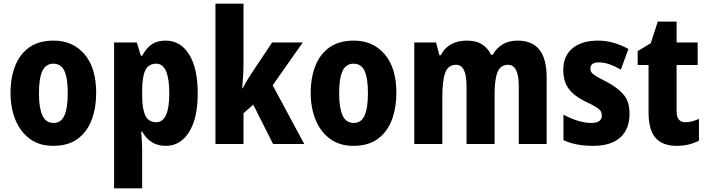

<svg xmlns="http://www.w3.org/2000/svg" viewBox="-20 -780 3828 1040"><path d="M501 -276Q501 -197 477 -132Q453 -67 401.5 -28.5Q350 10 268 10Q193 10 141.5 -28Q90 -66 63.5 -131Q37 -196 37 -276Q37 -360 62.5 -424Q88 -488 139.5 -524Q191 -560 271 -560Q374 -560 437.5 -486.5Q501 -413 501 -276ZM191 -275Q191 -196 209.5 -155Q228 -114 270 -114Q311 -114 329 -154.5Q347 -195 347 -276Q347 -356 329 -395.5Q311 -435 269 -435Q228 -435 209.5 -395.5Q191 -356 191 -275Z M877 -560Q958 -560 1004.5 -485Q1051 -410 1051 -274Q1051 -139 1004 -64.5Q957 10 878 10Q834 10 802.5 -10Q771 -30 750 -67H745Q747 -38 748.5 -14Q750 10 750 28V240H598V-550H721L743 -478H750Q775 -523 804.5 -541.5Q834 -560 877 -560ZM826 -435Q785 -435 767.5 -400Q750 -365 750 -289V-264Q750 -190 767.5 -154Q785 -118 826 -118Q897 -118 897 -274Q897 -435 826 -435Z M1299 -441Q1299 -406 1297 -371Q1295 -336 1292 -302H1295Q1306 -324 1318.5 -345Q1331 -366 1342 -382L1454 -550H1620L1457 -318L1628 0H1459L1352 -213L1299 -167V0H1147V-760H1299Z M2127 -276Q2127 -197 2103 -132Q2079 -67 2027.5 -28.5Q1976 10 1894 10Q1819 10 1767.5 -28Q1716 -66 1689.5 -131Q1663 -196 1663 -276Q1663 -360 1688.5 -424Q1714 -488 1765.5 -524Q1817 -560 1897 -560Q2000 -560 2063.5 -486.5Q2127 -413 2127 -276ZM1817 -275Q1817 -196 1835.5 -155Q1854 -114 1896 -114Q1937 -114 1955 -154.5Q1973 -195 1973 -276Q1973 -356 1955 -395.5Q1937 -435 1895 -435Q1854 -435 1835.5 -395.5Q1817 -356 1817 -275Z M2784 -560Q2862 -560 2901.5 -511Q2941 -462 2941 -359V0H2790V-314Q2790 -429 2732 -429Q2691 -429 2675 -389.5Q2659 -350 2659 -270V0H2507V-314Q2507 -429 2451 -429Q2407 -429 2391.5 -385.5Q2376 -342 2376 -254V0H2224V-550H2342L2360 -481H2368Q2386 -519 2422.5 -539.5Q2459 -560 2508 -560Q2560 -560 2592 -539Q2624 -518 2640 -483H2649Q2692 -560 2784 -560Z M3390 -165Q3390 -80 3339.5 -35Q3289 10 3193 10Q3148 10 3108.5 3Q3069 -4 3032 -21V-159Q3066 -140 3106.5 -127Q3147 -114 3183 -114Q3240 -114 3240 -155Q3240 -167 3234 -177.5Q3228 -188 3208 -200.5Q3188 -213 3147 -232Q3090 -260 3060.5 -299.5Q3031 -339 3031 -401Q3031 -477 3081 -518.5Q3131 -560 3219 -560Q3263 -560 3303 -548.5Q3343 -537 3384 -515L3343 -403Q3314 -420 3283.5 -431Q3253 -442 3224 -442Q3178 -442 3178 -409Q3178 -397 3184 -388Q3190 -379 3209 -367.5Q3228 -356 3267 -336Q3323 -307 3356.5 -269Q3390 -231 3390 -165Z M3692 -118Q3710 -118 3728 -122.5Q3746 -127 3766 -136V-18Q3741 -5 3711 2.5Q3681 10 3645 10Q3569 10 3531 -33Q3493 -76 3493 -173V-428H3434V-503L3505 -546L3543 -663H3645V-550H3759V-428H3645V-177Q3645 -118 3692 -118Z"/></svg>

Font: Noto Sans Armenian Condensed ExtraBold
Style: Regular
Weight: 800
Width: 3
Designer: Monotype Design Team
Foundry: Monotype Imaging Inc.
Version: Version 2.008; ttfautohint (v1.8.4.7-5d5b)